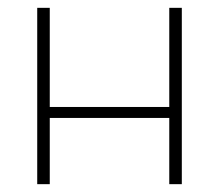

<svg xmlns="http://www.w3.org/2000/svg" viewBox="-20 -470 559 490"><path d="M412 -450H444V0H412V-169H107V0H75V-450H107V-197H412Z"/></svg>

Font: Poiret One
Style: Regular
Weight: 400
Designer: Denis Masharov
Foundry: Denis Masharov
Version: Version 1.001